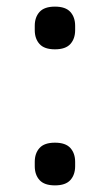

<svg xmlns="http://www.w3.org/2000/svg" viewBox="-20 -548 332 580"><path d="M146 12Q114 12 99.5 -4Q85 -20 85 -46V-59Q85 -85 99.5 -101Q114 -117 146 -117Q178 -117 192.5 -101Q207 -85 207 -59V-46Q207 -20 192.5 -4Q178 12 146 12ZM146 -399Q114 -399 99.5 -415Q85 -431 85 -457V-470Q85 -496 99.5 -512Q114 -528 146 -528Q178 -528 192.5 -512Q207 -496 207 -470V-457Q207 -431 192.5 -415Q178 -399 146 -399Z"/></svg>

Font: IBM Plex Sans Arabic
Style: Regular
Weight: 400
Designer: Mike Abbink, Paul van der Laan, Pieter van Rosmalen, Wael Morcos, Khajak Apelian
Foundry: Bold Monday
Version: Version 1.1